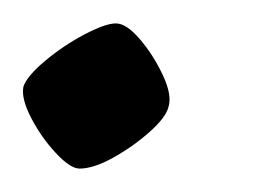

<svg xmlns="http://www.w3.org/2000/svg" viewBox="-26 -144 232 164"><path d="M42 0Q34 0 21.5 -13.5Q9 -27 0.5 -43.5Q-8 -60 -6 -70Q-3 -79 12.5 -92Q28 -105 46 -114.5Q64 -124 73 -124Q82 -124 93.5 -110.5Q105 -97 113 -80Q121 -63 118 -53Q116 -44 102 -31.5Q88 -19 71 -9.5Q54 0 42 0Z"/></svg>

Font: Texturina 72pt 72pt Regular
Style: Italic
Weight: 400
Italic angle: -11°
Designer: Guillermo Torres Carreño
Foundry: Omnibus-Type
Version: Version 1.002; ttfautohint (v1.8.3)